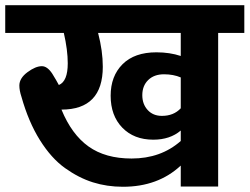

<svg xmlns="http://www.w3.org/2000/svg" viewBox="-40 -713 954 734"><path d="M894 -693V-587H794V0H651V-80Q564 1 430 1Q369 1 315 -16Q261 -33 208.5 -70.5Q156 -108 112.5 -177.5Q69 -247 42 -343Q34 -367 34 -386Q34 -414 65 -437Q96 -460 120 -460Q141 -460 160 -431Q176 -405 185 -388Q219 -402 219 -471Q219 -522 204 -587H-20V-693ZM651 -499V-587H335Q353 -518 353 -458Q353 -294 195 -294Q234 -199 298.5 -153Q363 -107 463 -107Q575 -107 651 -174V-214Q610 -179 546 -179Q472 -179 427.5 -225Q383 -271 383 -347Q383 -422 428.5 -467.5Q474 -513 558 -513Q609 -513 651 -499ZM651 -299V-417Q623 -429 587 -429Q549 -429 526.5 -407Q504 -385 504 -349Q504 -315 524.5 -292.5Q545 -270 579 -270Q624 -270 651 -299Z"/></svg>

Font: FiraGO
Style: Bold
Weight: 700
Designer: bBox Type
Foundry: bBox Type GmbH
Version: Version 1.001;PS 001.001;hotconv 1.0.88;makeotf.lib2.5.64775